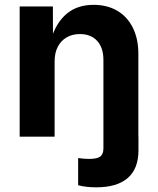

<svg xmlns="http://www.w3.org/2000/svg" viewBox="-20 -573 663 805"><path d="M209 0H62.5V-545.9H201.7L202.1 -409.7H194.3Q216.3 -479.5 260.5 -516.1Q304.7 -552.7 372.6 -552.7Q429.2 -552.7 471.4 -528.1Q513.7 -503.4 536.9 -456.8Q560.1 -410.2 560.1 -347.2V0H413.6V-321.8Q413.6 -372.6 387.5 -401.4Q361.3 -430.2 314.9 -430.2Q283.7 -430.2 259.8 -416.5Q235.8 -402.8 222.4 -377.2Q209 -351.6 209 -315.9ZM353 93.3Q387.2 93.3 400.4 83.3Q413.6 73.2 413.6 49.3V0H560.5V57.6Q560.5 134.3 515.6 173.3Q470.7 212.4 383.3 212.4Q340.3 212.4 307.6 203.6V89.8Q335 93.3 353 93.3Z"/></svg>

Font: Inter RS Variable
Style: Regular
Weight: 400
Designer: Rasmus Andersson (customised by Maria Ramos and Noel Pretorius)
Foundry: rsms
Version: Version 3.001;Glyphs 3.2.3 (3260)